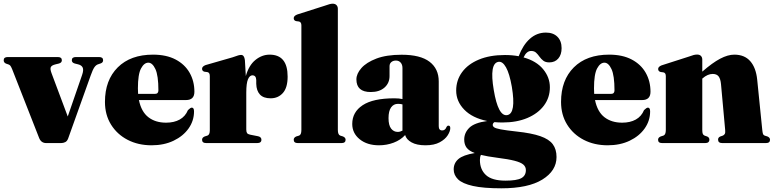

<svg xmlns="http://www.w3.org/2000/svg" viewBox="-21 -775 4192 1040"><path d="M309.5 0H229.5Q202 0 191 -27.5L44.5 -401Q39 -414 35.2 -418.8Q31.5 -423.5 26 -425.5L11.5 -430.5Q-1 -436 -1 -448.5Q-1 -466 20.5 -466H292.5Q314 -466 314 -448.5Q314 -435.5 298.5 -431L280 -426.5Q259 -421.5 254.2 -411.5Q249.5 -401.5 258 -379L346 -144L423.5 -368.5Q433 -395.5 427 -408.8Q421 -422 402 -426.5L384 -431Q368 -435.5 368 -448.5Q368 -466 389.5 -466H516Q537.5 -466 537.5 -448.5Q537.5 -435.5 523 -431L512.5 -427.5Q499.5 -424 490.2 -410.5Q481 -397 470 -365.5L348 -24.5Q342.5 -10 332 -5Q321.5 0 309.5 0Z M1032 -278Q1032 -233 986.5 -233H731.5Q744.5 -169.5 782.8 -140Q821 -110.5 878.5 -110.5Q922 -110.5 952.5 -127.5Q983 -144.5 997 -178.5Q1010.5 -192 1018 -192Q1030 -192 1030 -171.5Q1030 -121 1000.5 -79.2Q971 -37.5 919.2 -12.8Q867.5 12 800 12Q727.5 12 670.5 -17.5Q613.5 -47 580.5 -100Q547.5 -153 547.5 -223Q547.5 -341 616.8 -410Q686 -479 808 -479Q880 -479 930 -452.8Q980 -426.5 1006 -381Q1032 -335.5 1032 -278ZM726 -296.5Q726 -281 727 -266.5H818.5Q837 -266.5 837 -285.5Q837 -366 820.8 -400.8Q804.5 -435.5 782.5 -435.5Q759.5 -435.5 742.8 -404Q726 -372.5 726 -296.5Z M1305.5 -449.5 1310.5 -363Q1327 -421.5 1362.5 -450.2Q1398 -479 1439.5 -479Q1537 -479 1537 -360Q1537 -300 1511.2 -271.2Q1485.5 -242.5 1445 -242.5Q1406 -242.5 1387 -263Q1368 -283.5 1367 -321V-341.5Q1366 -367 1346 -367Q1331.5 -367 1322.2 -345.5Q1313 -324 1313 -273.5V-73.5Q1313 -60.5 1317.2 -54.2Q1321.5 -48 1334 -45.5L1377 -37Q1395 -33 1395 -18Q1395 0 1371.5 0H1096.5Q1073.5 0 1073.5 -18Q1073.5 -30 1088 -36L1102.5 -40.5Q1115.5 -45 1115.5 -69.5V-362.5Q1115.5 -382 1102.5 -384.5L1086.5 -386.5Q1073.5 -390 1073.5 -402.5Q1073.5 -415 1092.5 -422.5L1238.5 -464.5Q1260 -472.5 1269.5 -475Q1279 -477.5 1285 -477.5Q1302 -477.5 1305.5 -449.5Z M1809 -727.5V-71Q1809 -45 1822 -40.5L1836.5 -36Q1851 -30 1851 -18Q1851 0 1828.5 0H1592.5Q1570 0 1570 -18Q1570 -30 1584 -36L1599 -40.5Q1611.5 -45 1611.5 -71V-637.5Q1611.5 -655.5 1598.5 -658.5L1583.5 -660.5Q1570 -663.5 1570 -676.5Q1570 -689 1589 -696.5L1736.5 -743.5Q1767.5 -755 1780.5 -755Q1794.5 -755 1801.8 -747.2Q1809 -739.5 1809 -727.5Z M1887 -103.5Q1887 -168 1943.5 -205.2Q2000 -242.5 2115 -242.5Q2140.5 -242.5 2159 -238.5V-406.5Q2159 -425 2149.2 -436Q2139.5 -447 2123.5 -447Q2108.5 -447 2098.8 -438.8Q2089 -430.5 2089 -416.5V-363Q2089 -325 2061.8 -300.8Q2034.5 -276.5 1987 -276.5Q1909.5 -276.5 1909.5 -345Q1909.5 -375.5 1936.5 -406.2Q1963.5 -437 2018 -457.8Q2072.5 -478.5 2154.5 -478.5Q2256 -478.5 2305.8 -440.5Q2355.5 -402.5 2355.5 -334V-91.5Q2355.5 -68.5 2374.5 -68.5Q2391 -68.5 2398 -88Q2402 -94.5 2408 -94.5Q2418 -94.5 2418 -81Q2418 -64 2404 -42Q2390 -20 2360.2 -4Q2330.5 12 2283.5 12Q2236.5 12 2208.2 -3.8Q2180 -19.5 2173.5 -43.5Q2149 -16.5 2111.2 -2.2Q2073.5 12 2032 12Q1967.5 12 1927.2 -20.8Q1887 -53.5 1887 -103.5ZM2083.5 -135Q2083.5 -96.5 2097.5 -78.5Q2111.5 -60.5 2133.5 -60.5Q2146 -60.5 2159 -67.5V-209.5Q2148.5 -212.5 2134.5 -212.5Q2111 -212.5 2097.2 -193Q2083.5 -173.5 2083.5 -135Z M2777.5 -62.5Q2858 -54 2905.5 -37.5Q2953 -21 2973.2 6.2Q2993.5 33.5 2993.5 75.5Q2993.5 150 2916.8 197.5Q2840 245 2694.5 245Q2597 245 2540.5 232.2Q2484 219.5 2460.2 196.5Q2436.5 173.5 2436.5 142.5Q2436.5 108.5 2462 86.5Q2487.5 64.5 2550.5 54Q2519 42 2506.2 24.5Q2493.5 7 2493.5 -19Q2493.5 -55.5 2521 -82.8Q2548.5 -110 2618 -119.5Q2537.5 -136 2493.8 -181Q2450 -226 2450 -284.5Q2450 -340.5 2481.8 -384Q2513.5 -427.5 2572.8 -452.2Q2632 -477 2714 -477Q2753.5 -477 2788.5 -470.5Q2812 -532 2849.5 -565.2Q2887 -598.5 2936 -598.5Q2975.5 -598.5 2998.2 -576Q3021 -553.5 3021 -514Q3021 -479 3003 -458Q2985 -437 2954 -437Q2934 -437 2922 -446.2Q2910 -455.5 2901.2 -468Q2892.5 -480.5 2882.5 -489.8Q2872.5 -499 2856 -499Q2831 -499 2815 -464Q2884.5 -444.5 2921 -400.2Q2957.5 -356 2957.5 -302Q2957.5 -246.5 2925.5 -203.5Q2893.5 -160.5 2835.8 -136Q2778 -111.5 2700.5 -111.5Q2678 -111.5 2657.5 -113.5Q2648 -108 2648 -98Q2648 -91 2656 -85.2Q2664 -79.5 2691.5 -74.2Q2719 -69 2777.5 -62.5ZM2678.5 -440Q2629 -431.5 2653.5 -287.5Q2677.5 -143 2726.5 -151.5Q2775.5 -160 2751.5 -304.5Q2739 -376 2720 -410Q2701 -444 2678.5 -440ZM2578.5 91.5Q2578.5 143 2611.2 173.2Q2644 203.5 2717 203.5Q2778 203.5 2802.8 190Q2827.5 176.5 2827.5 146.5Q2827.5 128.5 2813.8 116.5Q2800 104.5 2766.2 95.8Q2732.5 87 2672.5 79.5Q2618 72.5 2584 64Q2578.5 75 2578.5 91.5Z M3502.5 -278Q3502.5 -233 3457 -233H3202Q3215 -169.5 3253.2 -140Q3291.5 -110.5 3349 -110.5Q3392.5 -110.5 3423 -127.5Q3453.5 -144.5 3467.5 -178.5Q3481 -192 3488.5 -192Q3500.5 -192 3500.5 -171.5Q3500.5 -121 3471 -79.2Q3441.5 -37.5 3389.8 -12.8Q3338 12 3270.5 12Q3198 12 3141 -17.5Q3084 -47 3051 -100Q3018 -153 3018 -223Q3018 -341 3087.2 -410Q3156.5 -479 3278.5 -479Q3350.5 -479 3400.5 -452.8Q3450.5 -426.5 3476.5 -381Q3502.5 -335.5 3502.5 -278ZM3196.5 -296.5Q3196.5 -281 3197.5 -266.5H3289Q3307.5 -266.5 3307.5 -285.5Q3307.5 -366 3291.2 -400.8Q3275 -435.5 3253 -435.5Q3230 -435.5 3213.2 -404Q3196.5 -372.5 3196.5 -296.5Z M3783 -452.5V-387Q3838 -435 3879.8 -457Q3921.5 -479 3956.5 -479Q4012 -479 4043 -443.5Q4074 -408 4080.5 -343.5L4108 -71Q4109.5 -56.5 4111.8 -49.8Q4114 -43 4121 -40.5L4135.5 -36Q4150 -30 4150 -18Q4150 0 4127.5 0H3891.5Q3868.5 0 3868.5 -19Q3868.5 -30 3880 -35.5L3894.5 -40.5Q3901.5 -43.5 3905 -50Q3908.5 -56.5 3907 -71L3884.5 -318.5Q3882 -347 3871.8 -360.8Q3861.5 -374.5 3839.5 -374.5Q3812 -374.5 3784.5 -350.5L3783 -349V-71Q3783 -56.5 3785.8 -50Q3788.5 -43.5 3795.5 -40.5L3810 -35.5Q3821.5 -30 3821.5 -19Q3821.5 0 3798.5 0H3566Q3543.5 0 3543.5 -18Q3543.5 -30 3558 -36L3572.5 -40.5Q3585.5 -45 3585.5 -71V-362.5Q3585.5 -380.5 3572.5 -383L3557.5 -385Q3544 -388.5 3544 -401.5Q3544 -413.5 3562.5 -421L3710.5 -468.5Q3727 -474.5 3736.2 -477Q3745.5 -479.5 3755 -479.5Q3768.5 -479.5 3775.8 -472Q3783 -464.5 3783 -452.5Z"/></svg>

Font: Fraunces 72pt S000 Black
Style: Regular
Weight: 900
Version: Version 1.000; ttfautohint (v1.8.3)